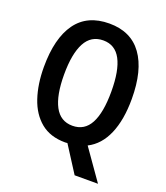

<svg xmlns="http://www.w3.org/2000/svg" viewBox="-159 -885 962 1112"><g transform="rotate(20 321.5 -328.5)"><path d="M593 -409Q593 -280 555.5 -193Q518 -106 445 -69L577 119H433L330 -42Q322 -41 316 -41Q224 -41 165.5 -89Q107 -137 79 -220.5Q51 -304 51 -410Q51 -587 119 -681.5Q187 -776 323 -776Q456 -776 524.5 -681Q593 -586 593 -409ZM176 -409Q176 -281 212 -213.5Q248 -146 322 -146Q396 -146 431.5 -212.5Q467 -279 467 -409Q467 -539 431.5 -605.5Q396 -672 323 -672Q248 -672 212 -604.5Q176 -537 176 -409Z"/></g></svg>

Font: Noto Sans Tamil UI Condensed SemiBold
Style: Regular
Weight: 600
Width: 3
Designer: Jelle Bosma - Monotype Design Team
Foundry: Monotype Imaging Inc.
Version: Version 2.004; ttfautohint (v1.8.4.7-5d5b)